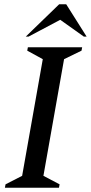

<svg xmlns="http://www.w3.org/2000/svg" viewBox="-20 -882 427 902"><path d="M3 0 6 -16 84 -56 181 -604 108 -644 111 -660H366L363 -644L281 -604L184 -56L260 -16L257 0ZM101 -710 258 -862H291L387 -710H374L263 -789L114 -710Z"/></svg>

Font: Spectral Medium
Style: Italic
Weight: 500
Italic angle: -10°
Designer: Jean-Baptiste Levee
Foundry: Production Type
Version: Version 2.001